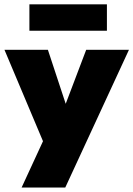

<svg xmlns="http://www.w3.org/2000/svg" viewBox="-28 -634 599 862"><path d="M104 -496V-614.5H452V-496ZM267 -168 359 -410.5H551L265 208H69L165 0L-8 -410.5H187Z"/></svg>

Font: League Spartan Black
Style: Regular
Weight: 900
Foundry: The League of Moveable Type
Version: Version 2.002